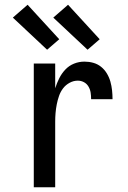

<svg xmlns="http://www.w3.org/2000/svg" viewBox="-20 -787 540 807"><path d="M122 0V-520H212V-416Q219 -438 229 -458Q239 -478 254.5 -494.5Q270 -511 291 -519.5Q312 -528 335 -528Q354 -528 372 -523Q390 -518 404.5 -506.5Q419 -495 429 -478.5Q439 -462 444 -444Q449 -426 451 -407.5Q453 -389 453 -370H363Q363 -384 361 -397.5Q359 -411 352 -423Q345 -435 333 -441.5Q321 -448 307 -448Q289 -448 272.5 -439Q256 -430 245 -415.5Q234 -401 228 -383.5Q222 -366 218.5 -348Q215 -330 213.5 -312Q212 -294 212 -276V0ZM348 -578 204 -713 266 -767 399 -622ZM178 -578 34 -713 96 -767 229 -622Z"/></svg>

Font: Iosevka SS10 Medium
Style: Regular
Weight: 500
Monospace: yes
Designer: Belleve Invis
Foundry: Belleve Invis
Version: Version 28.0.6; ttfautohint (v1.8.4)